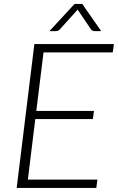

<svg xmlns="http://www.w3.org/2000/svg" viewBox="-20 -924 580 944"><path d="M62 0ZM534.5 -666.5H194L158.5 -378.5H442L436.5 -338.5H153.5L117 -41H459L453.5 0H62L149 -707.5H540ZM477.5 -771H444.5Q441 -771 436.2 -772.5Q431.5 -774 427.5 -779.5L364.5 -872.5L361.5 -877.5Q360.5 -876 359.8 -874.8Q359 -873.5 358 -872.5L274 -779.5Q268.5 -774 263.5 -772.5Q258.5 -771 255 -771H223L346.5 -904.5H384.5Z"/></svg>

Font: Lato Light
Style: Italic
Weight: 300
Italic angle: -7°
Designer: Lukasz Dziedzic
Foundry: tyPoland Lukasz Dziedzic
Version: Version 2.007; 2014-02-27